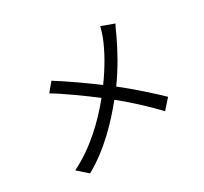

<svg xmlns="http://www.w3.org/2000/svg" viewBox="-158 -985 1317 1241"><g transform="rotate(-30 500.0 -365.0)"><path d="M717 -761C712 -739 702 -710 695 -690C664 -609 608 -511 543 -422C461 -483 339 -569 267 -613L214 -549C289 -505 412 -416 492 -355C394 -234 269 -113 111 -34L184 31C345 -59 468 -192 558 -303C647 -231 736 -148 805 -75L868 -146C801 -211 699 -302 611 -371C682 -469 738 -572 778 -658C787 -679 800 -708 811 -726Z"/></g></svg>

Font: Noto Sans T Chinese Regular
Style: Regular
Weight: 400
Designer: Ryoko NISHIZUKA (kana & ideographs); Paul D. Hunt (Latin, Greek & Cyrillic); Wenlong ZHANG (bopomofo); Sandoll Communica
Foundry: Adobe Systems Incorporated
Version: Version 1.000;PS 1;hotconv 1.0.78;makeotf.lib2.5.61930